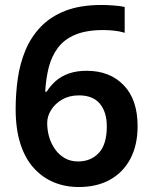

<svg xmlns="http://www.w3.org/2000/svg" viewBox="-20 -743 612 773"><path d="M43 -304Q43 -366 51.5 -426Q60 -486 82 -539.5Q104 -593 143.5 -634.5Q183 -676 243 -699.5Q303 -723 389 -723Q410 -723 437 -721Q464 -719 482 -715V-611Q463 -617 440.5 -619.5Q418 -622 396 -622Q328 -622 283.5 -603.5Q239 -585 213.5 -551Q188 -517 176.5 -472.5Q165 -428 162 -374H168Q183 -398 204.5 -417Q226 -436 257 -447Q288 -458 329 -458Q422 -458 478 -400Q534 -342 534 -235Q534 -159 505 -104Q476 -49 423 -19.5Q370 10 297 10Q243 10 197 -9Q151 -28 116 -66.5Q81 -105 62 -164.5Q43 -224 43 -304ZM294 -93Q346 -93 378 -127.5Q410 -162 410 -234Q410 -292 382 -325.5Q354 -359 298 -359Q259 -359 230.5 -342.5Q202 -326 186 -300.5Q170 -275 170 -248Q170 -220 177.5 -193Q185 -166 201 -143Q217 -120 240.5 -106.5Q264 -93 294 -93Z"/></svg>

Font: Noto Sans Cham SemiBold
Style: Regular
Weight: 600
Version: Version 2.002